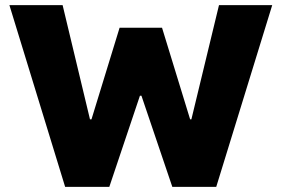

<svg xmlns="http://www.w3.org/2000/svg" viewBox="-20 -727 1095 747"><path d="M16.6 -707H223.6L330.1 -262.7H335.9L445.3 -619.1H610.4L719.7 -262.7H724.6L832 -707H1039.1L821.3 0H650.4L530.3 -354.5H524.4L405.3 0H233.4Z"/></svg>

Font: Pretendard GOV Black
Style: Regular
Weight: 900
Designer: Base glyphs from Inter by Rasmus Andersson; Hangeul glyphs from Noto Sans CJK(Source Han Sans) by Jang Soo-young and Kan
Foundry: Kil Hyung-jin
Version: Version 1.309